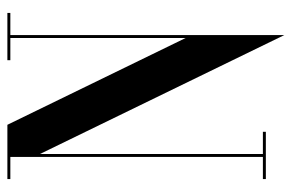

<svg xmlns="http://www.w3.org/2000/svg" viewBox="-155 -585 790 520"><g transform="rotate(-90 240.0 -325.0)"><path d="M465 -700H337V-692H397V-217.4L162 -700H15V-692H75V-8H15V0H143V-8H83V-611.6L405 50V-692H465Z"/></g></svg>

Font: Picaflor 48 pt
Style: Regular
Weight: 400
Designer: Ariel Martín Pérez
Foundry: Tunera Type Foundry
Version: Version 1.000;hotconv 1.0.109;makeotfexe 2.5.65596